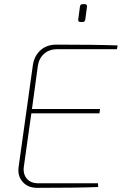

<svg xmlns="http://www.w3.org/2000/svg" viewBox="-20 -905 588 925"><path d="M377 -799H368Q355 -799 357 -812L365 -872Q366 -885 378 -885H389Q400 -885 399 -872L391 -812Q390 -799 377 -799ZM543 -668H257Q217 -668 192 -645.5Q167 -623 162 -585L134 -380H462L459 -359H131L95 -103Q90 -67 109 -44.5Q128 -22 164 -22H452L453 -4Q354 0 159 0Q114 0 88.5 -29.5Q63 -59 70 -103L138 -589Q144 -634 174 -662Q204 -690 252 -690Q449 -690 547 -686Z"/></svg>

Font: Exo 2.0 Thin
Style: Italic
Weight: 250
Italic angle: -8°
Designer: Natanael Gama
Version: Version 1.001;PS 001.001;hotconv 1.0.70;makeotf.lib2.5.58329